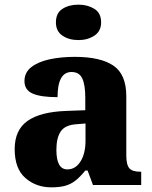

<svg xmlns="http://www.w3.org/2000/svg" viewBox="-20 -794 654 824"><path d="M200 10Q135 10 89 -30Q43 -70 43 -154Q43 -236 98 -275Q153 -314 265 -318L346 -321V-375Q346 -430 333 -457.5Q320 -485 287 -485Q227 -485 227 -377Q155 -377 120 -392.5Q85 -408 85 -446Q85 -483 114.5 -506Q144 -529 193 -539.5Q242 -550 301 -550Q411 -550 466.5 -512.5Q522 -475 522 -381V-128Q522 -87 535 -72Q548 -57 582 -57H586V0H379L356 -62H346Q324 -35 304.5 -19.5Q285 -4 261 3Q237 10 200 10ZM269 -67Q304 -67 325.5 -101Q347 -135 347 -191V-264L310 -261Q260 -258 241 -230.5Q222 -203 222 -151Q222 -67 269 -67ZM317 -622Q276 -622 248 -641Q220 -660 220 -698Q220 -738 248 -756Q276 -774 317 -774Q356 -774 385 -756Q414 -738 414 -698Q414 -660 385 -641Q356 -622 317 -622Z"/></svg>

Font: Noto Serif ExtraBold
Style: Regular
Weight: 800
Designer: Monotype Design Team
Foundry: Monotype Imaging Inc.
Version: Version 2.014